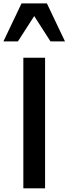

<svg xmlns="http://www.w3.org/2000/svg" viewBox="-30 -1082 394 1104"><path d="M104.2 -750V1H229.2V-750ZM93.8 -1062.5H239.6L343.8 -843.8H260.4L166.7 -989.6L72.9 -843.8H-10.4Z"/></svg>

Font: Vladivostok Bold
Style: Regular
Weight: 700
Width: 4
Designer: Michael Sharanda
Foundry: Michael Sharanda
Version: Version 1.005